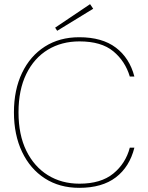

<svg xmlns="http://www.w3.org/2000/svg" viewBox="-20 -891 713 923"><path d="M361 12Q266 12 195.5 -33.5Q125 -79 86 -161Q47 -243 47 -351Q47 -459 86 -540.5Q125 -622 195.5 -667Q266 -712 361 -712Q471 -712 537 -662Q603 -612 626 -523H604Q582 -597 524.5 -644.5Q467 -692 362 -692Q276 -692 210 -652Q144 -612 106.5 -535.5Q69 -459 69 -351Q69 -243 106.5 -166.5Q144 -90 210 -49Q276 -8 362 -8Q465 -8 524.5 -56.5Q584 -105 604 -181H626Q603 -89 537 -38.5Q471 12 361 12ZM255 -743 245 -758 413 -871 428 -849Z"/></svg>

Font: DM Sans 9pt Thin
Style: Regular
Weight: 250
Version: Version 4.004;gftools[0.9.30]